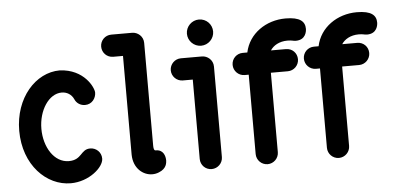

<svg xmlns="http://www.w3.org/2000/svg" viewBox="-54 -908 2119 1036"><g transform="rotate(-5 1006.0 -390.0)"><path d="M290 -100C210 -100 157 -188 157 -286C157 -386 213 -472 283 -472C311 -472 336 -457 348 -430C357 -408 379 -394 403 -394C442 -394 463 -427 463 -456C463 -483 415 -586 283 -592C152 -592 37 -464 37 -286C37 -100 159 20 290 20C389 20 470 -51 470 -98C470 -133 442 -158 410 -158C357 -158 362 -100 290 -100Z M630 -105C631 -30 683 10 732 10C744 10 756 8 768 3C812 -14 812 -46 813 -57C813 -82 803 -117 762 -117C760 -117 750 -114 750 -144V-700C750 -736 720 -760 690 -760H577C543 -760 517 -733 517 -700C517 -667 543 -640 577 -640H630Z M1055 -658C1094 -658 1126 -690 1126 -729C1126 -768 1095 -800 1055 -800C1016 -800 984 -768 984 -729C984 -690 1016 -658 1055 -658ZM1114 -50V-540C1114 -576 1084 -600 1054 -600H940C907 -600 880 -573 880 -540C880 -507 907 -480 940 -480H994V-50C994 -17 1020 10 1054 10C1087 10 1114 -17 1114 -50Z M1626 -700C1626 -739 1600 -765 1521 -765C1415 -765 1321 -701 1300 -600H1275C1242 -600 1215 -574 1215 -540C1215 -507 1242 -480 1275 -480H1297V-50C1297 -17 1324 10 1357 10C1390 10 1417 -17 1417 -50V-480H1509C1542 -480 1569 -507 1569 -540C1569 -574 1543 -600 1509 -600H1428C1444 -625 1476 -645 1521 -645C1546 -645 1552 -640 1566 -640C1621 -640 1626 -687 1626 -700Z M2012 -700C2012 -739 1986 -765 1907 -765C1801 -765 1707 -701 1686 -600H1661C1628 -600 1601 -574 1601 -540C1601 -507 1628 -480 1661 -480H1683V-50C1683 -17 1710 10 1743 10C1776 10 1803 -17 1803 -50V-480H1895C1928 -480 1955 -507 1955 -540C1955 -574 1929 -600 1895 -600H1814C1830 -625 1862 -645 1907 -645C1932 -645 1938 -640 1952 -640C2007 -640 2012 -687 2012 -700Z"/></g></svg>

Font: LS
Style: Bold
Weight: 700
Designer: BSozoo
Foundry: BSozoo
Version: Version 001.000